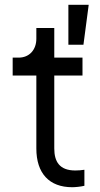

<svg xmlns="http://www.w3.org/2000/svg" viewBox="-20 -777 419 803"><path d="M282 6C294 6 317 4 333 0V-67C322 -65 306 -64 295 -64C228 -64 207 -102 207 -156V-461H325V-536H207V-660H132V-615C132 -569 103 -536 58 -536H33V-461H132V-156C132 -52 186 6 282 6ZM266 -590H329L351 -757H266Z"/></svg>

Font: Mluvka
Style: Regular
Weight: 400
Designer: Modified by Jiří Krblich, Original typeface by Gumpita Rahayu
Foundry: Gumpita Rahayu & Jiří Krblich
Version: Version 2.000;Glyphs 3.1.1 (3134)